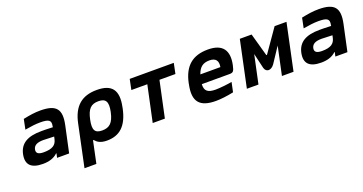

<svg xmlns="http://www.w3.org/2000/svg" viewBox="-37 -1130 3678 1945"><g transform="rotate(-20 1802.0 -157.5)"><path d="M406 -509C345 -509 293 -501 221 -486L199 -378C262 -389 315 -396 363 -396C459 -396 483 -377 470 -316L469 -306C411 -309 368 -309 345 -309C195 -309 115 -260 92 -154C69 -44 123 9 249 9C313 9 367 -6 408 -45H413L403 0H533L594 -284C628 -445 579 -509 406 -509ZM222 -157C231 -198 266 -217 333 -217C360 -217 407 -215 449 -213L443 -186C430 -128 391 -99 297 -99C238 -99 214 -117 222 -157Z M1199 -244 1201 -256C1238 -431 1176 -509 1015 -509C854 -509 760 -431 723 -256L628 194H756L806 -43H813C835 -17 866 9 940 9C1075 9 1161 -64 1199 -244ZM850 -248 851 -252C873 -357 912 -396 991 -396C1069 -396 1095 -358 1073 -252L1072 -248C1049 -142 1008 -104 929 -104C850 -104 828 -143 850 -248Z M1434 0H1565L1648 -388H1820L1843 -500H1368L1345 -388H1517Z M2397 -273C2429 -422 2373 -509 2213 -509C2049 -509 1952 -431 1915 -256L1913 -244C1875 -66 1939 9 2114 9C2167 9 2233 1 2305 -14L2327 -118C2283 -110 2197 -100 2150 -100C2066 -100 2031 -127 2036 -200H2332C2374 -200 2383 -209 2397 -273ZM2056 -298C2081 -370 2120 -400 2190 -400C2258 -400 2284 -363 2272 -298Z M2555 -500 2449 0H2574L2639 -305L2677 -142C2692 -89 2747 -89 2784 -142L2892 -305L2827 0H2952L3058 -500H2930L2760 -256C2757 -251 2750 -251 2750 -256L2682 -500Z M3406 -509C3345 -509 3293 -501 3221 -486L3199 -378C3262 -389 3315 -396 3363 -396C3459 -396 3483 -377 3470 -316L3469 -306C3411 -309 3368 -309 3345 -309C3195 -309 3115 -260 3092 -154C3069 -44 3123 9 3249 9C3313 9 3367 -6 3408 -45H3413L3403 0H3533L3594 -284C3628 -445 3579 -509 3406 -509ZM3222 -157C3231 -198 3266 -217 3333 -217C3360 -217 3407 -215 3449 -213L3443 -186C3430 -128 3391 -99 3297 -99C3238 -99 3214 -117 3222 -157Z"/></g></svg>

Font: LT Wave Mono Bold
Style: Italic
Weight: 700
Designer: Daniel Lyons
Version: Version 2.5 (Glyphs App)